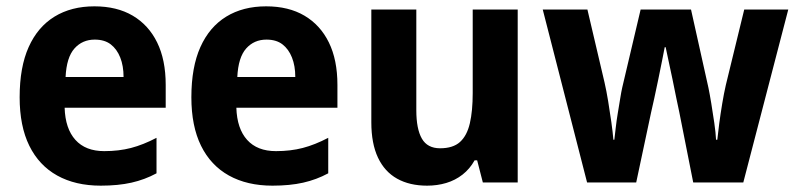

<svg xmlns="http://www.w3.org/2000/svg" viewBox="-20 -576 2517 606"><path d="M278 -556Q349 -556 399 -526.5Q449 -497 476 -442Q503 -387 503 -308V-236H184Q186 -170 218 -134.5Q250 -99 309 -99Q355 -99 393.5 -109Q432 -119 474 -141V-29Q437 -9 395 0.5Q353 10 298 10Q218 10 160.5 -22Q103 -54 72.5 -116Q42 -178 42 -269Q42 -364 70.5 -427.5Q99 -491 152 -523.5Q205 -556 278 -556ZM279 -451Q240 -451 215 -423Q190 -395 187 -333H370Q370 -368 359.5 -394.5Q349 -421 329.5 -436Q310 -451 279 -451Z M820 -556Q891 -556 941 -526.5Q991 -497 1018 -442Q1045 -387 1045 -308V-236H726Q728 -170 760 -134.5Q792 -99 851 -99Q897 -99 935.5 -109Q974 -119 1016 -141V-29Q979 -9 937 0.5Q895 10 840 10Q760 10 702.5 -22Q645 -54 614.5 -116Q584 -178 584 -269Q584 -364 612.5 -427.5Q641 -491 694 -523.5Q747 -556 820 -556ZM821 -451Q782 -451 757 -423Q732 -395 729 -333H912Q912 -368 901.5 -394.5Q891 -421 871.5 -436Q852 -451 821 -451Z M1614 -546V0H1504L1486 -70H1478Q1463 -43 1440 -25Q1417 -7 1388.5 1.5Q1360 10 1328 10Q1273 10 1233.5 -12Q1194 -34 1173 -78.5Q1152 -123 1152 -190V-546H1294V-228Q1294 -169 1311.5 -138.5Q1329 -108 1369 -108Q1410 -108 1432 -128Q1454 -148 1463 -187Q1472 -226 1472 -282V-546Z M2124 -222Q2120 -239 2114.5 -267Q2109 -295 2102.5 -326Q2096 -357 2090 -384.5Q2084 -412 2081 -427H2078Q2075 -411 2069.5 -383.5Q2064 -356 2057.5 -324.5Q2051 -293 2045 -265.5Q2039 -238 2035 -221L1988 0H1833L1693 -546H1834L1888 -316Q1894 -290 1899.5 -256.5Q1905 -223 1909.5 -191Q1914 -159 1916 -135H1919Q1921 -151 1923.5 -173.5Q1926 -196 1930 -219.5Q1934 -243 1937.5 -265Q1941 -287 1944 -300L2002 -546H2161L2216 -299Q2220 -280 2225 -249.5Q2230 -219 2234.5 -188Q2239 -157 2240 -135H2244Q2246 -155 2250 -185.5Q2254 -216 2259.5 -249Q2265 -282 2271 -308L2329 -546H2468L2326 0H2168Z"/></svg>

Font: Noto Sans Thai SemiCondensed
Style: Bold
Weight: 700
Width: 4
Designer: Monotype Design Team
Foundry: Monotype Imaging Inc.
Version: Version 2.001